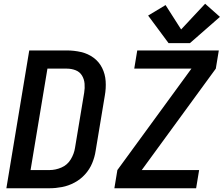

<svg xmlns="http://www.w3.org/2000/svg" viewBox="-20 -1004 1193 1024"><path d="M993 -774 1153 -914 1074 -984 946 -847 863 -977 770 -921 879 -774ZM590 0H1026L1042 -97H736L1131 -638L1147 -735H712L696 -638H1001L606 -97ZM14 0H244Q277 0 311 -6.5Q345 -13 377 -30Q409 -47 433.5 -74Q458 -101 471.5 -133.5Q485 -166 490 -199L539 -494Q546 -533 543.5 -571Q541 -609 524.5 -642Q508 -675 478.5 -696.5Q449 -718 412 -726.5Q375 -735 336 -735H136ZM143 -97 233 -638H336Q361 -638 383 -629.5Q405 -621 417 -601.5Q429 -582 431 -558Q433 -534 429 -510L380 -215Q375 -183 357 -153.5Q339 -124 307.5 -110.5Q276 -97 244 -97Z"/></svg>

Font: Iosevka Sparkle Semibold
Style: Italic
Weight: 600
Italic angle: -9°
Designer: Belleve Invis
Foundry: Belleve Invis
Version: Version 4.5.0; ttfautohint (v1.8.3)